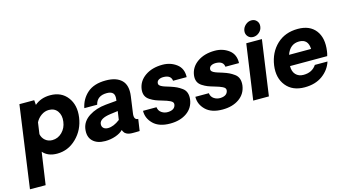

<svg xmlns="http://www.w3.org/2000/svg" viewBox="-145 -1163 3345 1846"><g transform="rotate(-15 1527.5 -240.5)"><path d="M378.9 -555.2Q489.7 -555.2 549.8 -476.1Q609.9 -397 593 -277.1Q576.2 -157.2 493.7 -76.2Q411.1 4.9 300.8 4.9Q209 4.9 160.2 -51.8L113.8 269L-42 268.1L71.8 -548.8H219.2L223.1 -501Q286.1 -555.2 378.9 -555.2ZM289.1 -132.8Q345.2 -132.8 386.7 -173.8Q428.2 -214.8 436 -276.9Q444.8 -338.9 415.5 -380.4Q386.2 -421.9 330.1 -421.9Q290 -421.9 254.6 -397.5Q219.2 -373 199.2 -334L183.1 -220.2Q190.9 -181.2 220 -157Q249 -132.8 289.1 -132.8Z M778.3 7.8Q697.3 7.8 654.3 -35.2Q611.3 -78.1 622.6 -155.8Q633.8 -229 704.1 -274.4Q774.4 -319.8 872.6 -329.1L981.4 -338.9L982.4 -348.1Q989.3 -394 970.9 -414.1Q952.6 -434.1 910.6 -434.1Q812.5 -434.1 792.5 -350.1H664.6Q682.6 -439 748.5 -496.6Q814.5 -554.2 931.6 -554.2Q1036.6 -554.2 1088.6 -503.2Q1140.6 -452.1 1126.5 -347.2Q1122.6 -319.3 1115 -264.2Q1107.4 -209 1103.5 -182.1Q1093.8 -116.2 1138.7 -116.2L1121.6 0Q1116.7 0 1103 0.5Q1089.4 1 1081.5 1Q1080.6 1 1068.1 1Q1055.7 1 1052.5 1Q1049.3 1 1038.3 0.5Q1027.3 0 1023.4 -1Q1019.5 -2 1010 -3.9Q1000.5 -5.9 996.6 -8.5Q992.7 -11.2 985.1 -15.6Q977.5 -20 973.6 -25.4Q969.7 -30.8 965.1 -37.8Q960.4 -44.9 957.5 -54.2Q930.7 -26.4 881.6 -9.3Q832.5 7.8 778.3 7.8ZM836.4 -106Q891.6 -106 955.6 -154.8L967.8 -240.2L891.6 -230Q786.6 -215.8 778.3 -165Q774.4 -138.2 790.5 -122.1Q806.6 -106 836.4 -106Z M1425.3 6.8Q1315.4 6.8 1258.3 -49.1Q1201.2 -105 1203.1 -179.2H1337.4Q1341.3 -143.1 1370.4 -123.5Q1399.4 -104 1436 -106Q1502 -109.9 1510.3 -159.2Q1512.2 -172.4 1505.6 -182.1Q1499 -191.9 1481.2 -200.4Q1463.4 -209 1449.7 -213.4Q1436 -217.8 1406.2 -227.1Q1367.2 -238.3 1343.3 -247.6Q1319.3 -256.8 1290.8 -274.9Q1262.2 -293 1250.7 -320.1Q1239.3 -347.2 1244.1 -383.8Q1255.4 -462.9 1324.7 -511Q1394 -559.1 1497.1 -559.1Q1577.1 -559.1 1636.7 -514.2Q1696.3 -469.2 1692.4 -383.8H1557.1Q1551.3 -438 1484.4 -441.9Q1453.6 -443.8 1432.9 -433.3Q1412.1 -422.9 1409.2 -401.9Q1408.2 -394 1410.2 -387.5Q1412.1 -380.9 1418.2 -375.5Q1424.3 -370.1 1430.2 -366.5Q1436 -362.8 1448.2 -357.9Q1460.4 -353 1468.3 -350.6Q1476.1 -348.1 1492.7 -343Q1509.3 -337.9 1518.1 -335Q1555.2 -322.8 1578.1 -311.8Q1601.1 -300.8 1627.2 -282Q1653.3 -263.2 1663.3 -234.1Q1673.3 -205.1 1668.5 -167Q1657.2 -85.9 1591.3 -39.6Q1525.4 6.8 1425.3 6.8Z M1946.3 6.8Q1836.4 6.8 1779.3 -49.1Q1722.2 -105 1724.1 -179.2H1858.4Q1862.3 -143.1 1891.4 -123.5Q1920.4 -104 1957 -106Q2022.9 -109.9 2031.2 -159.2Q2033.2 -172.4 2026.6 -182.1Q2020 -191.9 2002.2 -200.4Q1984.4 -209 1970.7 -213.4Q1957 -217.8 1927.2 -227.1Q1888.2 -238.3 1864.3 -247.6Q1840.3 -256.8 1811.8 -274.9Q1783.2 -293 1771.7 -320.1Q1760.3 -347.2 1765.1 -383.8Q1776.4 -462.9 1845.7 -511Q1915 -559.1 2018.1 -559.1Q2098.1 -559.1 2157.7 -514.2Q2217.3 -469.2 2213.4 -383.8H2078.1Q2072.3 -438 2005.4 -441.9Q1974.6 -443.8 1953.9 -433.3Q1933.1 -422.9 1930.2 -401.9Q1929.2 -394 1931.2 -387.5Q1933.1 -380.9 1939.2 -375.5Q1945.3 -370.1 1951.2 -366.5Q1957 -362.8 1969.2 -357.9Q1981.4 -353 1989.3 -350.6Q1997.1 -348.1 2013.7 -343Q2030.3 -337.9 2039.1 -335Q2076.2 -322.8 2099.1 -311.8Q2122.1 -300.8 2148.2 -282Q2174.3 -263.2 2184.3 -234.1Q2194.3 -205.1 2189.5 -167Q2178.2 -85.9 2112.3 -39.6Q2046.4 6.8 1946.3 6.8Z M2411.1 -590.8Q2378.9 -590.8 2358.9 -614Q2338.9 -637.2 2343.3 -669.9Q2348.1 -703.1 2375 -726.6Q2401.9 -750 2434.1 -750Q2467.3 -750 2487.1 -726.6Q2506.8 -703.1 2502 -669.9Q2498 -636.7 2471.2 -613.8Q2444.3 -590.8 2411.1 -590.8ZM2330.1 -549.8H2485.8L2408.2 0H2252Z M3060.1 -275.9Q3057.1 -252 3049.8 -229H2679.7Q2678.7 -174.8 2707.3 -144.3Q2735.8 -113.8 2784.7 -113.8Q2870.6 -113.8 2913.1 -178.2H3039.1Q3013.2 -98.1 2942.1 -46.6Q2871.1 4.9 2764.6 4.9Q2643.6 4.9 2580.3 -74Q2517.1 -152.8 2533.7 -274.9Q2551.8 -399.9 2633.8 -477.5Q2715.8 -555.2 2843.8 -555.2Q2961.9 -555.2 3020 -480Q3078.1 -404.8 3060.1 -275.9ZM2824.7 -435.1Q2733.9 -435.1 2698.7 -335.9H2918Q2914.6 -435.1 2824.7 -435.1Z"/></g></svg>

Font: Oakes Grotesk
Style: Bold Italic
Weight: 700
Designer: Samuel Oakes
Foundry: Samuel Oakes
Version: Version 1.0 | wf-rip DC20170320